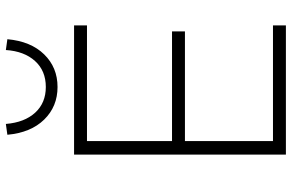

<svg xmlns="http://www.w3.org/2000/svg" viewBox="-186 -786 972 639"><g transform="rotate(-90 299.5 -466.0)"><path d="M105 0V-705H535V-662H150V-379H515V-336H150V-43H535V0ZM330 -760Q265 -760 221.5 -804.5Q178 -849 171 -927L207 -932Q212 -870 244.5 -834.5Q277 -799 330 -799Q384 -799 416.5 -835Q449 -871 453 -932L489 -927Q482 -849 438.5 -804.5Q395 -760 330 -760Z"/></g></svg>

Font: Nunito Sans 10pt ExtraLight
Style: Regular
Weight: 250
Designer: Vernon Adams
Foundry: Vernon Adams
Version: Version 3.101;gftools[0.9.27]